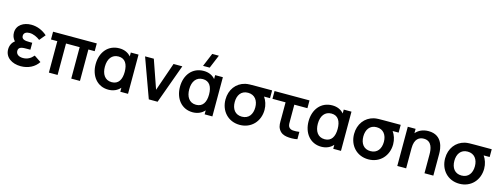

<svg xmlns="http://www.w3.org/2000/svg" viewBox="-17 -1670 6661 2554"><g transform="rotate(15 3313.0 -393.0)"><path d="M258.5 15C361.5 15 450.5 -30.5 499 -106.5L404 -170C365.5 -124 318.5 -98 260.5 -98C200 -98 163 -126.5 163 -171.5C163 -230 222.5 -230.5 287.5 -230.5H327.5V-326H288C227 -326 181 -334.5 181 -383C181 -426 218 -443 261 -443C313 -443 366 -417.5 406 -386.5L474 -468.5C414.5 -521.5 338.5 -555 255 -555C151 -555 57 -500 57 -394C57 -353 70 -317 100 -283.5C61.5 -256.5 40 -211 40 -159.5C40 -46.5 140 15 258.5 15Z M644 0H764V-433H952V0H1072V-433H1159V-540H557V-433H644Z M1464.5 15C1532.5 15 1589.5 -11 1627.5 -55V0H1734V-540H1627.5V-486.5C1590.5 -530 1536 -555 1468 -555C1313 -555 1215.5 -434 1215.5 -270C1215.5 -108 1311.5 15 1464.5 15ZM1343 -269.5C1343 -378 1395 -447 1484.5 -447C1576.5 -447 1616 -375.5 1616 -270C1616 -165.5 1576.5 -93 1483 -93C1385.5 -93 1343 -172 1343 -269.5Z M2020 0H2141L2337 -540H2216L2080.5 -148.5L1944.5 -540H1824Z M2626 15C2694 15 2751 -11 2789 -55V0H2895.5V-540H2789V-486.5C2752 -530 2697.5 -555 2629.5 -555C2474.5 -555 2377 -434 2377 -270C2377 -108 2473 15 2626 15ZM2504.5 -269.5C2504.5 -378 2556.5 -447 2646 -447C2738 -447 2777.5 -375.5 2777.5 -270C2777.5 -165.5 2738 -93 2644.5 -93C2547 -93 2504.5 -172 2504.5 -269.5ZM2601.5 -617.5H2693L2770 -802.5H2678.5Z M3274 15C3434.5 15 3543.5 -106 3543.5 -263C3543.5 -328.5 3522.5 -388.5 3491 -433H3573.5V-540H3347.5C3287 -540 3240.5 -540 3206 -532C3083.5 -503 3005.5 -398 3005.5 -263C3005.5 -106.5 3113 15 3274 15ZM3133 -263C3133 -353 3177.5 -427.5 3274 -427C3368 -427 3416 -356 3416 -263C3416 -168.5 3368.5 -98 3274 -98C3182 -98 3133 -165 3133 -263Z M3919 4C3957 10.5 4026 11 4066.5 0V-101C4037.5 -96.5 4004.5 -94.5 3978 -97C3955 -99 3932.5 -108 3919 -130C3906 -152.5 3908 -183 3908 -227.5V-433H4088.5V-540H3607V-433H3787.5V-220.5C3787.5 -152 3782.5 -109 3810 -64C3839 -17 3879.5 -2.5 3919 4Z M4397 15C4465 15 4522 -11 4560 -55V0H4666.5V-540H4560V-486.5C4523 -530 4468.5 -555 4400.5 -555C4245.5 -555 4148 -434 4148 -270C4148 -108 4244 15 4397 15ZM4275.5 -269.5C4275.5 -378 4327.5 -447 4417 -447C4509 -447 4548.5 -375.5 4548.5 -270C4548.5 -165.5 4509 -93 4415.5 -93C4318 -93 4275.5 -172 4275.5 -269.5Z M5045 15C5205.5 15 5314.5 -106 5314.5 -263C5314.5 -328.5 5293.5 -388.5 5262 -433H5344.5V-540H5118.5C5058 -540 5011.5 -540 4977 -532C4854.5 -503 4776.5 -398 4776.5 -263C4776.5 -106.5 4884 15 5045 15ZM4904 -263C4904 -353 4948.5 -427.5 5045 -427C5139 -427 5187 -356 5187 -263C5187 -168.5 5139.5 -98 5045 -98C4953 -98 4904 -165 4904 -263Z M5816.5 -260V0H5938.5V-301.5C5938.5 -365.5 5925 -555.5 5726 -555.5C5648 -555.5 5589 -526.5 5549.5 -480V-540H5442V0H5564V-277.5C5564 -408.5 5629 -442 5690.5 -442C5805.5 -442 5816.5 -326.5 5816.5 -260Z M6298.5 15C6459 15 6568 -106 6568 -263C6568 -328.5 6547 -388.5 6515.5 -433H6598V-540H6372C6311.5 -540 6265 -540 6230.5 -532C6108 -503 6030 -398 6030 -263C6030 -106.5 6137.5 15 6298.5 15ZM6157.5 -263C6157.5 -353 6202 -427.5 6298.5 -427C6392.5 -427 6440.5 -356 6440.5 -263C6440.5 -168.5 6393 -98 6298.5 -98C6206.5 -98 6157.5 -165 6157.5 -263Z"/></g></svg>

Font: Manrope
Style: Bold
Weight: 700
Designer: Mikhail Sharanda
Foundry: Mikhail Sharanda
Version: Version 4.505;FEAKit 1.0